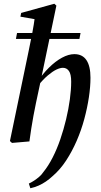

<svg xmlns="http://www.w3.org/2000/svg" viewBox="-20 -755 538 1025"><path d="M44 8 33 -2 133 -483Q143 -530 152 -577Q161 -624 167 -671L192 -648L89 -666L93 -686L270 -735L281 -725L200 -337L198 -327L172 -205Q165 -170 158.5 -136.5Q152 -103 147 -69Q142 -35 137 0ZM65 -547 71 -579H410L404 -547ZM142 250 134 225Q149 218 162.5 209Q176 200 189 189Q202 178 212 163Q238 131 261 86Q284 41 302 -11.5Q320 -64 333 -118.5Q346 -173 353 -225Q360 -277 360 -319Q360 -359 348 -376Q336 -393 316 -393Q301 -393 281 -383.5Q261 -374 235.5 -352.5Q210 -331 181 -295L169 -315H178Q207 -360 241.5 -394Q276 -428 311 -447Q346 -466 377 -466Q420 -466 441.5 -434Q463 -402 463 -340Q463 -292 454.5 -235.5Q446 -179 430 -119.5Q414 -60 389.5 -3.5Q365 53 333 102Q301 151 260 186Q244 201 225 214Q206 227 185.5 236Q165 245 142 250Z"/></svg>

Font: Source Serif 4 48pt SemiBold
Style: Italic
Weight: 600
Italic angle: -12°
Designer: Frank Grießhammer
Foundry: Adobe Systems Incorporated
Version: Version 4.004;hotconv 1.0.116;makeotfexe 2.5.65601